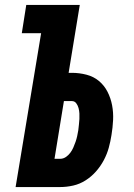

<svg xmlns="http://www.w3.org/2000/svg" viewBox="-20 -755 540 775"><path d="M43 0 146 -621H68L86 -735H302L257 -461H270Q300 -461 329 -453.5Q358 -446 379.5 -428Q401 -410 414 -384.5Q427 -359 432.5 -330Q438 -301 436.5 -270.5Q435 -240 430 -210Q426 -184 419 -158.5Q412 -133 399 -108.5Q386 -84 367.5 -63Q349 -42 325.5 -27Q302 -12 275.5 -6Q249 0 223 0ZM223 -114Q235 -114 245.5 -121Q256 -128 263.5 -138Q271 -148 276 -159.5Q281 -171 285 -182.5Q289 -194 291.5 -205.5Q294 -217 296 -229Q297 -240 298.5 -251.5Q300 -263 300.5 -274.5Q301 -286 300.5 -297Q300 -308 297 -319Q294 -330 287.5 -338.5Q281 -347 270 -347H238L200 -114Z"/></svg>

Font: Iosevka Heavy Oblique
Style: Regular
Weight: 900
Italic angle: -9°
Monospace: yes
Designer: Belleve Invis
Foundry: Belleve Invis
Version: Version 32.5.0; ttfautohint (v1.8.4)